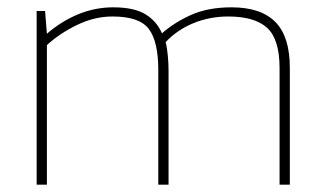

<svg xmlns="http://www.w3.org/2000/svg" viewBox="-20 -504 886 524"><path d="M80 0V-474H103L108 -412Q149 -447 194.5 -465.5Q240 -484 289 -484Q346 -484 377 -465Q408 -446 422 -413Q456 -443 502 -463.5Q548 -484 612 -484Q692 -484 731.5 -444Q771 -404 771 -319V0H743V-318Q743 -397 709 -428Q675 -459 603 -459Q553 -459 508.5 -441Q464 -423 432 -389Q436 -374 438 -352Q440 -330 440 -313V0H412V-313Q412 -390 386.5 -424.5Q361 -459 287 -459Q238 -459 190.5 -436Q143 -413 108 -381V0Z"/></svg>

Font: Kanit Thin
Style: Regular
Weight: 250
Designer: Katatrad Team
Foundry: CadsonDemak
Version: Version 2.000; ttfautohint (v1.8.3)